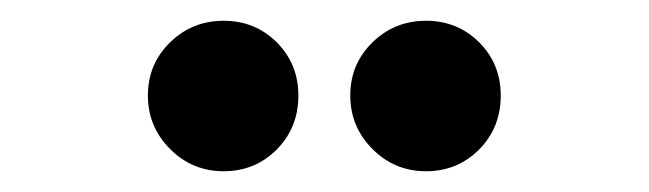

<svg xmlns="http://www.w3.org/2000/svg" viewBox="-20 -810 625 185"><path d="M122.5 -718Q122.5 -748.3 143.9 -769.2Q165.2 -790 195.5 -790Q225.8 -790 246.7 -769.2Q267.5 -748.3 267.5 -718Q267.5 -687 246.7 -666Q225.8 -645 195.5 -645Q165.2 -645 143.9 -666.4Q122.5 -687.8 122.5 -718ZM317.5 -718Q317.5 -748.3 338.9 -769.2Q360.2 -790 390.5 -790Q420.8 -790 441.7 -769.2Q462.5 -748.3 462.5 -718Q462.5 -687 441.7 -666Q420.8 -645 390.5 -645Q360.2 -645 338.9 -666.4Q317.5 -687.8 317.5 -718Z"/></svg>

Font: Trafiko Sans Variable
Style: Regular
Weight: 400
Designer: Gumpita Rahayu / Trafiko
Foundry: Tokotype / Trafiko
Version: Version 0.001;FEAKit 1.0